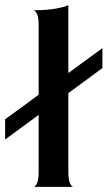

<svg xmlns="http://www.w3.org/2000/svg" viewBox="-81 -730 420 750"><path d="M50 0Q57 0 63.5 -14Q70 -28 70 -60V-630Q70 -662 63.5 -675.5Q57 -689 50 -690Q102 -690 137.5 -696.5Q173 -703 186 -710V-60Q186 -28 192.5 -14Q199 0 206 0ZM-61 -185V-264L319 -542V-464Z"/></svg>

Font: Red Rose Medium
Style: Regular
Weight: 500
Designer: Jaikishan Patel
Version: Version 2.000